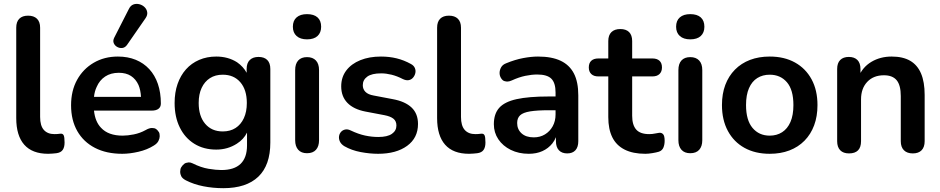

<svg xmlns="http://www.w3.org/2000/svg" viewBox="-20 -795 4922 1005"><path d="M232 10Q149 10 107 -37.5Q65 -85 65 -177V-650Q65 -681 81 -697Q97 -713 127 -713Q157 -713 173.5 -697Q190 -681 190 -650V-183Q190 -137 209.5 -115Q229 -93 265 -93Q273 -93 280 -93.5Q287 -94 294 -95Q308 -97 313 -87.5Q318 -78 318 -49Q318 -24 308 -10Q298 4 275 7Q265 8 254 9Q243 10 232 10Z M620 10Q537 10 477 -21Q417 -52 384.5 -109Q352 -166 352 -244Q352 -320 383.5 -377Q415 -434 470.5 -466.5Q526 -499 597 -499Q649 -499 690.5 -482Q732 -465 761.5 -433Q791 -401 806.5 -355.5Q822 -310 822 -253Q822 -235 809.5 -225.5Q797 -216 774 -216H472Q478 -158 509 -126Q547 -85 622 -85Q648 -85 680.5 -91.5Q713 -98 742 -114Q761 -125 775 -125Q777 -125 786 -124Q795 -123 804.5 -113Q814 -103 815 -94Q816 -85 816 -82Q816 -71 809.5 -57.5Q803 -44 785 -33Q750 -11 704.5 -0.5Q659 10 620 10ZM705 -350Q691 -381 665.5 -397.5Q640 -414 602 -414Q560 -414 530.5 -394.5Q501 -375 486 -340Q475 -317 472 -288H718Q716 -324 705 -350ZM645 -560Q635 -546 621 -544Q607 -542 594 -549Q581 -556 575.5 -569Q570 -582 578 -598L654 -747Q663 -766 678 -771.5Q693 -777 709 -773Q725 -769 736.5 -758Q748 -747 750.5 -731.5Q753 -716 742 -700Z M1146 -107Q1185 -107 1213 -125Q1241 -143 1256.5 -176.5Q1272 -210 1272 -256Q1272 -325 1238 -364.5Q1204 -404 1146 -404Q1107 -404 1079 -386Q1051 -368 1035.5 -335Q1020 -302 1020 -256Q1020 -187 1054 -147Q1088 -107 1146 -107ZM1149 190Q1095 190 1044.5 180Q994 170 953 149Q934 139 928.5 127Q923 115 923 105Q923 101 924.5 91.5Q926 82 935.5 71Q945 60 954.5 57.5Q964 55 968 55Q978 55 988 60Q1032 82 1071.5 88.5Q1111 95 1139 95Q1206 95 1239.5 62.5Q1273 30 1273 -34V-101Q1256 -66 1220 -43Q1172 -12 1112 -12Q1046 -12 997 -42.5Q948 -73 921 -128Q894 -183 894 -256Q894 -311 909.5 -355.5Q925 -400 953.5 -432Q982 -464 1022.5 -481.5Q1063 -499 1112 -499Q1174 -499 1221 -469Q1254 -446 1271 -414V-434Q1271 -465 1287.5 -481Q1304 -497 1333 -497Q1363 -497 1379 -481Q1395 -465 1395 -434V-49Q1395 70 1332 130Q1269 190 1149 190Z M1587 7Q1557 7 1541 -11Q1525 -29 1525 -61V-428Q1525 -461 1541 -478.5Q1557 -496 1587 -496Q1617 -496 1633.5 -478.5Q1650 -461 1650 -428V-61Q1650 -29 1634 -11Q1618 7 1587 7ZM1587 -589Q1552 -589 1532.5 -606.5Q1513 -624 1513 -655Q1513 -687 1532.5 -704Q1552 -721 1587 -721Q1623 -721 1642 -704Q1661 -687 1661 -655Q1661 -624 1642 -606.5Q1623 -589 1587 -589Z M1959 10Q1916 10 1868 1Q1820 -8 1782 -30Q1766 -40 1759.5 -53.5Q1753 -67 1754.5 -80.5Q1756 -94 1764.5 -104Q1773 -114 1786.5 -117Q1800 -120 1816 -112Q1856 -93 1891 -85.5Q1926 -78 1960 -78Q2008 -78 2031.5 -94.5Q2055 -111 2055 -138Q2055 -161 2039.5 -173.5Q2024 -186 1993 -192L1893 -211Q1831 -223 1798.5 -256.5Q1766 -290 1766 -343Q1766 -391 1792.5 -426Q1819 -461 1866 -480Q1913 -499 1974 -499Q2018 -499 2056.5 -489.5Q2095 -480 2131 -460Q2146 -452 2151.5 -439Q2157 -426 2154 -412.5Q2151 -399 2142 -388.5Q2133 -378 2119.5 -375.5Q2106 -373 2089 -381Q2058 -397 2029.5 -404Q2001 -411 1975 -411Q1926 -411 1902.5 -394Q1879 -377 1879 -349Q1879 -328 1893 -314Q1907 -300 1936 -295L2036 -276Q2101 -264 2134.5 -232Q2168 -200 2168 -146Q2168 -73 2111 -31.5Q2054 10 1959 10Z M2435 10Q2352 10 2310 -37.5Q2268 -85 2268 -177V-650Q2268 -681 2284 -697Q2300 -713 2330 -713Q2360 -713 2376.5 -697Q2393 -681 2393 -650V-183Q2393 -137 2412.5 -115Q2432 -93 2468 -93Q2476 -93 2483 -93.5Q2490 -94 2497 -95Q2511 -97 2516 -87.5Q2521 -78 2521 -49Q2521 -24 2511 -10Q2501 4 2478 7Q2468 8 2457 9Q2446 10 2435 10Z M2748 10Q2695 10 2653.5 -10.5Q2612 -31 2588.5 -66Q2565 -101 2565 -145Q2565 -199 2593 -230.5Q2621 -262 2684 -276Q2747 -290 2853 -290H2888V-311Q2888 -361 2866 -383Q2844 -405 2792 -405Q2763 -405 2729.5 -398Q2696 -391 2659 -374Q2646 -368 2635 -368Q2630 -368 2620.5 -370.5Q2611 -373 2603 -385.5Q2595 -398 2595 -413Q2595 -428 2603 -442.5Q2611 -457 2630 -464Q2676 -483 2718.5 -491Q2761 -499 2796 -499Q2868 -499 2914.5 -477Q2961 -455 2984 -410.5Q3007 -366 3007 -296V-56Q3007 -25 2992 -8.5Q2977 8 2949 8Q2921 8 2905.5 -8.5Q2890 -25 2890 -56V-77Q2883 -59 2871 -44Q2850 -18 2819 -4Q2788 10 2748 10ZM2755 -212Q2718 -206 2702.5 -191.5Q2687 -177 2687 -151Q2687 -118 2710 -97Q2733 -76 2774 -76Q2807 -76 2832.5 -91.5Q2858 -107 2873 -134Q2888 -161 2888 -196V-218H2854Q2792 -218 2755 -212Z M3358 10Q3293 10 3249.5 -12Q3206 -34 3185 -76.5Q3164 -119 3164 -182V-395H3112Q3088 -395 3075 -407.5Q3062 -420 3062 -442Q3062 -465 3075 -477Q3088 -489 3112 -489H3164V-580Q3164 -611 3180.5 -627Q3197 -643 3227 -643Q3257 -643 3273 -627Q3289 -611 3289 -580V-489H3395Q3419 -489 3432 -477Q3445 -465 3445 -442Q3445 -420 3432 -407.5Q3419 -395 3395 -395H3289V-189Q3289 -141 3310 -117Q3331 -93 3378 -93Q3395 -93 3408 -96Q3421 -99 3431 -100Q3443 -101 3451 -92.5Q3459 -84 3459 -58Q3459 -38 3452.5 -22.5Q3446 -7 3429 -1Q3416 3 3395 6.5Q3374 10 3358 10Z M3593 7Q3563 7 3547 -11Q3531 -29 3531 -61V-428Q3531 -461 3547 -478.5Q3563 -496 3593 -496Q3623 -496 3639.5 -478.5Q3656 -461 3656 -428V-61Q3656 -29 3640 -11Q3624 7 3593 7ZM3593 -589Q3558 -589 3538.5 -606.5Q3519 -624 3519 -655Q3519 -687 3538.5 -704Q3558 -721 3593 -721Q3629 -721 3648 -704Q3667 -687 3667 -655Q3667 -624 3648 -606.5Q3629 -589 3593 -589Z M4009 10Q3933 10 3877 -21Q3821 -52 3790 -109.5Q3759 -167 3759 -245Q3759 -304 3776.5 -350.5Q3794 -397 3827 -430.5Q3860 -464 3906 -481.5Q3952 -499 4009 -499Q4085 -499 4141 -468Q4197 -437 4228 -380Q4259 -323 4259 -245Q4259 -186 4241.5 -139Q4224 -92 4191 -58.5Q4158 -25 4112 -7.5Q4066 10 4009 10ZM4009 -85Q4046 -85 4074 -103Q4102 -121 4117.5 -156.5Q4133 -192 4133 -245Q4133 -325 4099 -364.5Q4065 -404 4009 -404Q3972 -404 3944 -386.5Q3916 -369 3900.5 -333.5Q3885 -298 3885 -245Q3885 -166 3919 -125.5Q3953 -85 4009 -85Z M4424 8Q4394 8 4378 -8.5Q4362 -25 4362 -56V-434Q4362 -465 4378 -481Q4394 -497 4423 -497Q4452 -497 4468 -481Q4484 -465 4484 -434V-366L4473 -391Q4495 -444 4541.5 -471.5Q4588 -499 4647 -499Q4706 -499 4744 -477Q4782 -455 4801 -410.5Q4820 -366 4820 -298V-56Q4820 -25 4804 -8.5Q4788 8 4758 8Q4728 8 4711.5 -8.5Q4695 -25 4695 -56V-292Q4695 -349 4673.5 -375Q4652 -401 4607 -401Q4552 -401 4519.5 -366.5Q4487 -332 4487 -275V-56Q4487 8 4424 8Z"/></svg>

Font: Nunito
Style: Bold
Weight: 700
Designer: Vernon Adams
Foundry: Vernon Adams
Version: Version 3.602